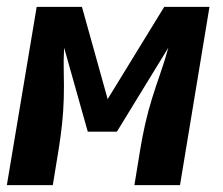

<svg xmlns="http://www.w3.org/2000/svg" viewBox="-29 -540 649 560"><path d="M-9 0 78 -520H210L285 -251L450 -520H582L496 0H363L380 -104Q386 -141 394.5 -178.5Q403 -216 414.5 -253Q426 -290 439 -327Q452 -364 462 -401L312 -156H227L158 -401Q156 -364 157 -327Q158 -290 157 -253Q156 -216 152 -178.5Q148 -141 142 -104L125 0Z"/></svg>

Font: Iosevka SS04 XBd Ex
Style: Italic
Weight: 800
Width: 7
Italic angle: -9°
Monospace: yes
Designer: Belleve Invis
Foundry: Belleve Invis
Version: Version 19.0.0; ttfautohint (v1.8.4)